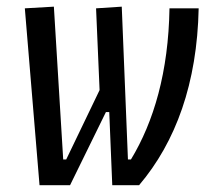

<svg xmlns="http://www.w3.org/2000/svg" viewBox="-20 -542 626 562"><path d="M308.6 0H387.2C494.6 -126.5 557.1 -298.3 561.5 -517.6H476.1C473.1 -331.5 430.2 -185.5 363.3 -75.2H354.5L336.4 -522.5L261.2 -517.6L271.5 -278.3L173.8 -75.2H165L137.7 -522.5L52.7 -517.6L95.7 0H185.1L290 -213.9H299.8Z"/></svg>

Font: Cascadia Mono NF SemiLight
Style: Italic
Weight: 350
Italic angle: -10°
Monospace: yes
Designer: Aaron Bell
Foundry: Saja Typeworks
Version: Version 2404.023